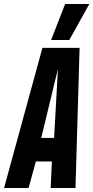

<svg xmlns="http://www.w3.org/2000/svg" viewBox="-57 -943 468 963"><path d="M-36.6 0 155.8 -703H342.2L321.6 0H197.2L203.2 -133.2H122.8L86.4 0ZM149.8 -251.2H214.4L233.6 -597.4ZM199.3 -742.3 269.6 -922.8H391L290.5 -742.3Z"/></svg>

Font: Georama ExtraCondensed Thin
Style: Italic
Weight: 100
Width: 2
Italic angle: -9°
Designer: Jean-Baptiste Levee
Foundry: Production Type
Version: Version 1.001